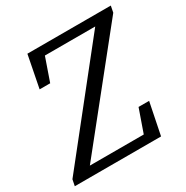

<svg xmlns="http://www.w3.org/2000/svg" viewBox="-172 -799 899 929"><g transform="rotate(-30 277.0 -335.0)"><path d="M-17 0 -10 -35 475 -645 458 -605 461 -620H311H147L184 -649L129 -491H70L105 -670H571L564 -634L76 -25L92 -62L90 -50H260H426L387 -21L442 -178H501L465 0Z"/></g></svg>

Font: Source Serif 4
Style: Italic
Weight: 400
Italic angle: -12°
Designer: Frank Grießhammer
Foundry: Adobe Systems Incorporated
Version: Version 4.004;hotconv 1.0.116;makeotfexe 2.5.65601